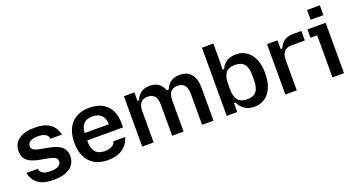

<svg xmlns="http://www.w3.org/2000/svg" viewBox="-48 -1311 3520 1911"><g transform="rotate(-20 1712.5 -356.0)"><path d="M42 -148H164V-145Q164 -122 191 -102Q218 -82 277 -82Q331 -82 360 -99Q389 -116 389 -147Q389 -171 371.5 -184.5Q354 -198 312 -207L197 -229Q117 -245 80 -280.5Q43 -316 43 -376Q43 -456 103 -500Q163 -544 274 -544Q374 -544 430.5 -505.5Q487 -467 506 -386H384V-389Q384 -412 358 -432Q332 -452 274 -452Q222 -452 193.5 -435Q165 -418 165 -387Q165 -363 182 -349.5Q199 -336 240 -327L355 -305Q437 -288 474 -253Q511 -218 511 -158Q511 -78 450 -34Q389 10 277 10Q175 10 118 -28.5Q61 -67 42 -148Z M594 -267Q594 -399 662 -471.5Q730 -544 852 -544Q971 -544 1036.5 -477Q1102 -410 1102 -287V-245H722V-241Q722 -161 753.5 -123Q785 -85 852 -85Q890 -85 915.5 -96Q941 -107 952.5 -121.5Q964 -136 964 -146V-148H1089Q1066 -71 1005.5 -30.5Q945 10 852 10Q730 10 662 -62.5Q594 -135 594 -267ZM981 -323Q976 -389 944.5 -420.5Q913 -452 852 -452Q791 -452 759.5 -420.5Q728 -389 723 -323Z M1435 -449Q1337 -449 1337 -330V0H1216V-534H1327V-444H1344Q1382 -544 1492 -544Q1547 -544 1583.5 -518Q1620 -492 1637 -444H1659Q1697 -544 1809 -544Q1889 -544 1930 -493.5Q1971 -443 1971 -346V0H1850V-330Q1850 -449 1752 -449Q1654 -449 1654 -330V0H1533V-330Q1533 -449 1435 -449Z M2239 -95H2222V0H2111V-722H2232V-563Q2232 -500 2229 -447H2246Q2267 -494 2306.5 -519Q2346 -544 2403 -544Q2502 -544 2559 -470Q2616 -396 2616 -267Q2616 -182 2590 -119.5Q2564 -57 2515.5 -23.5Q2467 10 2403 10Q2345 10 2303 -17.5Q2261 -45 2239 -95ZM2360 -85Q2426 -85 2457 -122.5Q2488 -160 2488 -240V-294Q2488 -374 2457 -411.5Q2426 -449 2360 -449Q2294 -449 2263 -411.5Q2232 -374 2232 -294V-240Q2232 -160 2263 -122.5Q2294 -85 2360 -85Z M2732 -534H2843V-442H2860Q2881 -491 2917.5 -515.5Q2954 -540 3011 -540H3098V-439H2961Q2905 -439 2879 -409.5Q2853 -380 2853 -315V0H2732Z M3231 -446H3160V-534H3353V0H3231ZM3223 -717H3358V-613H3223Z"/></g></svg>

Font: Mozilla Text BETA SemiBold
Style: Regular
Weight: 600
Designer: Studio DRAMA
Foundry: Studio DRAMA
Version: Version 0.100